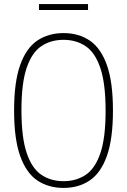

<svg xmlns="http://www.w3.org/2000/svg" viewBox="-20 -911 622 940"><path d="M291 9Q217 9 162.8 -27.5Q108.5 -64 78.8 -147.2Q49 -230.5 49 -370Q49 -509.5 78.8 -592.8Q108.5 -676 162.8 -712.5Q217 -749 291 -749Q365 -749 419.2 -712.5Q473.5 -676 503.2 -592.8Q533 -509.5 533 -370Q533 -230.5 503.2 -147.2Q473.5 -64 419.2 -27.5Q365 9 291 9ZM291 -24Q353 -24 399.2 -54.8Q445.5 -85.5 471.2 -160.5Q497 -235.5 497 -368Q497 -502.5 471.2 -578.2Q445.5 -654 399.2 -685Q353 -716 291 -716Q229 -716 182.8 -685.2Q136.5 -654.5 110.8 -579.5Q85 -504.5 85 -372Q85 -237.5 110.8 -161.8Q136.5 -86 182.8 -55Q229 -24 291 -24ZM171 -862V-891H411V-862Z"/></svg>

Font: Encode Sans Cnd Th
Style: Regular
Weight: 100
Width: 3
Designer: Multiple Designers
Foundry: Impallari Type
Version: Version 3.002; ttfautohint (v1.8.3) -l 8 -r 50 -G 200 -x 14 